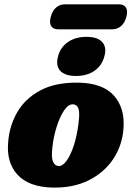

<svg xmlns="http://www.w3.org/2000/svg" viewBox="-20 -858 610 891"><path d="M344 -474.5Q456.5 -472.5 508.5 -414.5Q560.5 -356.5 553 -261.5Q547.5 -184 506.2 -121.2Q465 -58.5 393 -22Q321 14.5 223.5 12.5Q112.5 9.5 60.8 -47.8Q9 -105 18 -199Q23.5 -273.5 59.8 -336.8Q96 -400 166.2 -438Q236.5 -476 344 -474.5ZM251.5 -87.5Q271 -86.5 289.8 -113Q308.5 -139.5 323 -184.5Q337.5 -229.5 344 -283Q351 -335 344.2 -353.8Q337.5 -372.5 319.5 -374Q297.5 -375.5 277.2 -345.2Q257 -315 242.5 -268.2Q228 -221.5 223 -173.5Q217.5 -125.5 226.2 -107Q235 -88.5 251.5 -87.5ZM332.5 -505.5Q282 -505.5 259.8 -529.2Q237.5 -553 249.5 -597Q260.5 -639 295.5 -663Q330.5 -687 381 -687Q432.5 -687 454.2 -663Q476 -639 464.5 -597Q453 -553.5 418.5 -529.5Q384 -505.5 332.5 -505.5ZM215.5 -779.5Q223 -808.5 240.5 -823.2Q258 -838 281 -838H532Q555 -838 564.5 -823Q574 -808 566.5 -780Q559 -751.5 541.5 -736.8Q524 -722 501 -722H250Q227 -722 217.5 -737Q208 -752 215.5 -779.5Z"/></svg>

Font: Fraunces 72pt SuperSoft Black
Style: Italic
Weight: 900
Italic angle: -16°
Version: Version 1.000;[b76b70a41]